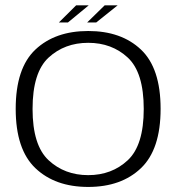

<svg xmlns="http://www.w3.org/2000/svg" viewBox="-20 -716 702 740"><path d="M320 4.5Q447.5 4.5 523.2 -67.8Q599 -140 599 -296.5Q599 -453.5 523.2 -525Q447.5 -596.5 320 -596.5Q192.5 -596.5 116.5 -525Q40.5 -453.5 40.5 -296.5Q40.5 -140 116.5 -67.8Q192.5 4.5 320 4.5ZM320 -41Q229 -41 167.2 -98.5Q105.5 -156 105.5 -296Q105.5 -437 167.2 -494Q229 -551 320 -551Q411 -551 472.5 -494Q534 -437 534 -296Q534 -156 472.5 -98.5Q411 -41 320 -41ZM316 -629.5H351L433.5 -695.5H383.5ZM207 -629.5H242L322 -695.5H273.5Z"/></svg>

Font: Anybody SemiExpanded Light
Style: Regular
Weight: 300
Width: 6
Version: Version 1.113;gftools[0.9.25]